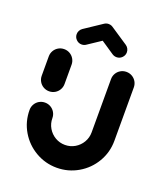

<svg xmlns="http://www.w3.org/2000/svg" viewBox="-130 -785 757 879"><g transform="rotate(20 248.0 -346.0)"><path d="M96.3 -313.3Q81.1 -313.3 68.3 -320.7Q55.6 -328.1 48.1 -340.9Q40.7 -353.7 40.7 -368.9V-463Q40.7 -478.1 48.1 -490.9Q55.6 -503.7 68.3 -511.1Q81.1 -518.5 96.3 -518.5Q111.5 -518.5 124.3 -511.1Q137 -503.7 144.4 -490.9Q151.9 -478.1 151.9 -463V-368.9Q151.9 -353.7 144.4 -340.9Q137 -328.1 124.3 -320.7Q111.5 -313.3 96.3 -313.3ZM399.6 -518.1Q414.8 -518.1 427.6 -510.7Q440.4 -503.3 447.8 -490.6Q455.2 -477.8 455.2 -462.6V-203Q455.2 -146.3 427.2 -98.9Q399.3 -51.5 351.7 -23.9Q304.1 3.7 248.5 3.7Q193 3.7 145.4 -23.9Q97.8 -51.5 69.8 -98.9Q41.9 -146.3 41.9 -203Q41.9 -218.1 49.3 -230.9Q56.7 -243.7 69.4 -251.1Q82.2 -258.5 97.4 -258.5Q112.6 -258.5 125.4 -251.1Q138.1 -243.7 145.6 -230.9Q153 -218.1 153 -203Q153 -177 165.9 -155Q178.9 -133 200.7 -120.2Q222.6 -107.4 248.5 -107.4Q274.4 -107.4 296.3 -120.2Q318.1 -133 331.1 -155Q344.1 -177 344.1 -203V-462.6Q344.1 -477.8 351.5 -490.6Q358.9 -503.3 371.7 -510.7Q384.4 -518.1 399.6 -518.1ZM248.1 -696.3Q263.3 -696.3 274.3 -685.4Q285.2 -674.4 285.2 -659.3Q285.2 -650 280.9 -642Q276.7 -634.1 269.3 -628.9L183.7 -571.9Q174.4 -565.6 163 -565.6Q147.8 -565.6 136.9 -576.5Q125.9 -587.4 125.9 -602.6Q125.9 -611.9 130.2 -619.8Q134.4 -627.8 141.9 -633L227.4 -690Q236.7 -696.3 248.1 -696.3ZM268.1 -690.4 354.4 -633Q361.9 -627.8 366.1 -619.8Q370.4 -611.9 370.4 -602.6Q370.4 -587.4 359.4 -576.5Q348.5 -565.6 333.3 -565.6Q321.9 -565.6 312.2 -571.9L227.4 -628.9Z"/></g></svg>

Font: 26F Galaxy Sans
Style: Regular
Weight: 400
Designer: C₂₉H₂₅N₃O₅
Version: Version 1.100;FEAKit 1.0